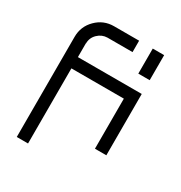

<svg xmlns="http://www.w3.org/2000/svg" viewBox="-191 -804 1044 1107"><g transform="rotate(30 331.0 -250.5)"><path d="M580.8 -666.7V-500H505V-666.7ZM155.8 -333.3V166.7H80.8V-500Q80.8 -569.2 129.6 -617.9Q178.3 -666.7 247.5 -666.7H414.2V-590.8H247.5Q210.8 -590 183.8 -563.8Q156.7 -537.5 156.7 -500H155.8V-408.3H580.8V0H505V-333.3Z"/></g></svg>

Font: 0xA000-Squarish
Style: Squareish
Weight: 400
Version: Version 0.1